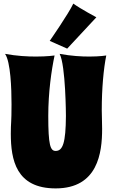

<svg xmlns="http://www.w3.org/2000/svg" viewBox="-20 -1012 626 1066"><path d="M570 -704C570 -704 535 -698 476 -698C432 -698 376 -701 311 -713C345 -649 346 -368 346 -368C345 -220 329 -174 289 -174C259 -174 248 -207 248 -369C248 -500 266 -624 283 -704C283 -704 243 -698 180 -698C132 -698 73 -701 8 -713C39 -669 44 -520 44 -433C44 -325 40 -335 40 -270C40 -125 69 34 289 34C524 34 547 -165 547 -296C547 -338 545 -367 545 -401C545 -520 555 -630 570 -704ZM515 -916C515 -916 427 -963 387 -992C361 -936 256 -785 256 -785L353 -742Z"/></svg>

Font: Spicy Rice
Style: Regular
Weight: 400
Designer: Astigmatic (AOETI)
Foundry: Astigmatic (AOETI)
Version: Version 1.000